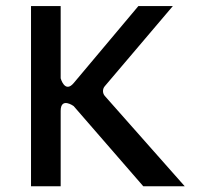

<svg xmlns="http://www.w3.org/2000/svg" viewBox="-20 -657 738 650"><path d="M605.3 -26.5 334.9 -332.1C326.9 -341.1 326.5 -355.4 334.5 -364.9L565.2 -636.5H448.5L229.5 -375.8C199.5 -340 185.4 -391.9 185.4 -391.9V-636.5H85V-26.5H185.4V-281.5C185.4 -329.8 229.3 -297.9 229.3 -297.9L465 -26.5Z"/></svg>

Font: Hussar Ekologiczny
Style: Regular
Weight: 400
Foundry: Cannot Into Space Fonts
Version: Version 0.97